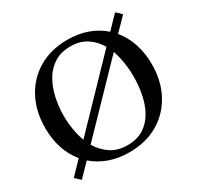

<svg xmlns="http://www.w3.org/2000/svg" viewBox="-155 -890 1112 1084"><g transform="rotate(-30 401.0 -348.0)"><path d="M752 -678 672 -596Q711 -549 731.5 -487.5Q752 -426 752 -354Q752 -246 708 -163Q664 -80 584 -32.5Q504 15 395 15Q323 15 264 -6.5Q205 -28 162 -66L83 15Q73 6 64.5 -2Q56 -10 49 -17L129 -100Q50 -196 50 -342Q50 -449 94 -532.5Q138 -616 218.5 -663.5Q299 -711 407 -711Q479 -711 537.5 -689.5Q596 -668 640 -629L718 -710Q737 -696 752 -678ZM406 -25Q468 -25 510.5 -52Q553 -79 579 -124.5Q605 -170 616.5 -227Q628 -284 628 -344Q628 -390 621 -435Q614 -480 600 -520L225 -132Q253 -85 297 -55Q341 -25 406 -25ZM204 -177 579 -566Q552 -612 509 -641Q466 -670 403 -670Q340 -670 296.5 -642Q253 -614 226.5 -568Q200 -522 187.5 -465Q175 -408 175 -349Q175 -305 182 -261Q189 -217 204 -177Z"/></g></svg>

Font: Tiro Kannada
Style: Regular
Weight: 400
Designer: Kannada: John Hudson & Fiona Ross. Latin: John Hudson.
Foundry: Tiro Typeworks Ltd.
Version: Version 1.52